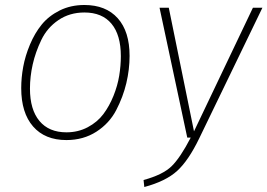

<svg xmlns="http://www.w3.org/2000/svg" viewBox="-20 -551 1071 769"><path d="M246 10Q160 10 112.5 -44.5Q65 -99 65 -198Q65 -240 73 -283.5Q81 -327 100 -372.5Q119 -418 147 -452.5Q175 -487 219 -509Q263 -531 318 -531Q404 -531 451.5 -478Q499 -425 499 -327Q499 -273 486 -218Q473 -163 445.5 -110Q418 -57 366 -23.5Q314 10 246 10ZM1031 -520 778 3Q735 92 689.5 133.5Q644 175 558 198L555 170Q632 149 667 115Q702 81 744 0H730L619 -520H656L757 -25L993 -520ZM246 -21Q293 -21 331.5 -41.5Q370 -62 394 -94Q418 -126 434.5 -167Q451 -208 457.5 -248Q464 -288 464 -326Q464 -411 426.5 -456Q389 -501 318 -501Q259 -501 214 -470.5Q169 -440 145.5 -391Q122 -342 111 -293Q100 -244 100 -196Q100 -112 138 -66.5Q176 -21 246 -21Z"/></svg>

Font: Fira Sans UltraLight
Style: Italic
Weight: 200
Italic angle: -8°
Designer: Carrois Corporate & Edenspiekermann AG
Foundry: Carrois Corporate GbR & Edenspiekermann AG
Version: Version 4.203;PS 004.203;hotconv 1.0.88;makeotf.lib2.5.64775